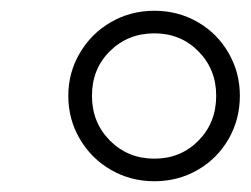

<svg xmlns="http://www.w3.org/2000/svg" viewBox="-20 -725 466 357"><path d="M107 -547Q107 -590 128.5 -626.5Q150 -663 186.5 -684Q223 -705 267 -705Q311 -705 347.5 -684Q384 -663 405 -626.5Q426 -590 426 -547Q426 -503 405 -466.5Q384 -430 347.5 -409Q311 -388 267 -388Q223 -388 186.5 -409Q150 -430 128.5 -466.5Q107 -503 107 -547ZM382 -547Q382 -596 349 -629.5Q316 -663 267 -663Q218 -663 184.5 -630Q151 -597 151 -547Q151 -497 184.5 -463.5Q218 -430 267 -430Q316 -430 349 -463.5Q382 -497 382 -547Z"/></svg>

Font: Montserrat Alternates
Style: Italic
Weight: 400
Italic angle: -11.3°
Designer: Julieta Ulanovsky
Foundry: Julieta Ulanovsky
Version: Version 7.200